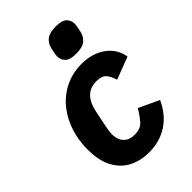

<svg xmlns="http://www.w3.org/2000/svg" viewBox="-228 -850 954 954"><g transform="rotate(-45 249.0 -373.5)"><path d="M237 12Q180 12 133.5 -11Q87 -34 59 -84Q31 -134 31 -215Q31 -236 33 -256.5Q35 -277 39 -296Q54 -368 92 -422.5Q130 -477 186.5 -507Q243 -537 310 -537Q385 -537 436.5 -500Q488 -463 498 -401L380 -356Q371 -387 355.5 -405.5Q340 -424 302 -424Q258 -424 231 -397Q204 -370 193 -314L175 -225Q173 -215 171.5 -204.5Q170 -194 170 -183Q170 -159 178.5 -140.5Q187 -122 204.5 -111.5Q222 -101 249 -101Q290 -101 310.5 -124Q331 -147 353 -184L460 -134Q426 -61 369 -24.5Q312 12 237 12ZM327 -591Q284 -591 267.5 -608Q251 -625 251 -650Q251 -656 252.5 -663.5Q254 -671 258 -692Q263 -721 283.5 -740Q304 -759 352 -759Q395 -759 411.5 -742.5Q428 -726 428 -700Q428 -694 426.5 -686.5Q425 -679 421 -658Q416 -629 395.5 -610Q375 -591 327 -591Z"/></g></svg>

Font: IBM Plex Sans
Style: Bold Italic
Weight: 700
Italic angle: -11.31°
Designer: Mike Abbink, Paul van der Laan, Pieter van Rosmalen
Foundry: Bold Monday
Version: Version 3.201